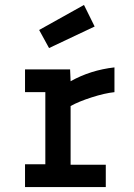

<svg xmlns="http://www.w3.org/2000/svg" viewBox="-20 -755 540 775"><path d="M81 -383V-475H263L265 -427Q345 -472 442 -483V-383Q403 -379 350 -362Q297 -345 265 -327V-90H407V0H81V-92H163V-383ZM138 -634 319 -735 362 -648 178 -561Z"/></svg>

Font: Lekton
Style: Bold
Weight: 700
Designer: Paolo Mazzetti, Luciano Perondi, Raffaele Flato, Elena Papassissa, Emilio Macchia, Michela Povoleri, Tobias Seemiller, R
Version: Version 34.000